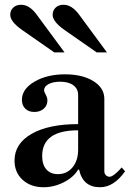

<svg xmlns="http://www.w3.org/2000/svg" viewBox="-20 -774 546 806"><path d="M163 12Q109 12 75 -19Q41 -50 41 -100Q41 -171 112.5 -212Q184 -253 308 -253V-375Q308 -401 288 -416Q268 -431 233 -431Q203 -431 184 -421Q165 -411 165 -395Q165 -389 172 -376.5Q179 -364 179 -352Q179 -331 163.5 -317.5Q148 -304 124 -304Q100 -304 86 -318Q72 -332 72 -355Q72 -400 124.5 -431Q177 -462 253 -462Q326 -462 372 -433.5Q418 -405 418 -359V-55Q418 -45 424.5 -38.5Q431 -32 440 -32Q456 -32 491 -71L505 -55Q458 12 400 12Q328 12 312 -62H308Q289 -30 248 -9Q207 12 163 12ZM223 -43Q261 -43 284.5 -71.5Q308 -100 308 -146V-227Q157 -227 157 -119Q157 -83 174.5 -63Q192 -43 223 -43ZM429 -554H386L251 -648Q201 -683 201 -712Q201 -730 213.5 -742Q226 -754 247 -754Q281 -754 311 -714ZM251 -554H208L73 -648Q23 -683 23 -712Q23 -730 35.5 -742Q48 -754 69 -754Q103 -754 133 -714Z"/></svg>

Font: Libre Bodoni
Style: Regular
Weight: 400
Designer: Pablo Impallari, Rodrigo Fuenzalida
Foundry: Pablo Impallari, Rodrigo Fuenzalida
Version: Version 1.001